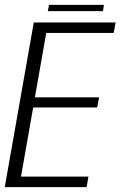

<svg xmlns="http://www.w3.org/2000/svg" viewBox="-36 -767 494 787"><path d="M-16.5 0H319L326.5 -43H50L100 -326.5H362.5L370 -368H107L153.5 -632H430L438 -675H102.5ZM160 -721.5H386L390 -747H165Z"/></svg>

Font: Anybody SemiCondensed Light
Style: Italic
Weight: 300
Width: 4
Italic angle: -10°
Version: Version 1.113;gftools[0.9.25]